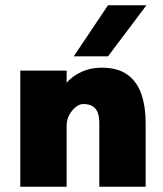

<svg xmlns="http://www.w3.org/2000/svg" viewBox="-20 -709 620 729"><path d="M57 0V-441H233V-395Q256 -421 290 -436.5Q324 -452 366 -452Q428 -452 464.5 -425Q501 -398 517 -351Q533 -304 533 -242V0H357V-242Q357 -268 350 -284Q343 -300 329.5 -307Q316 -314 295 -314Q282 -314 267.5 -302.5Q253 -291 243 -272.5Q233 -254 233 -232V0ZM260 -495 390 -689H536L390 -495Z"/></svg>

Font: Teachers ExtraBold
Style: Regular
Weight: 800
Designer: Alfredo Marco Pradil, Chank Diesel
Version: Version 1.001